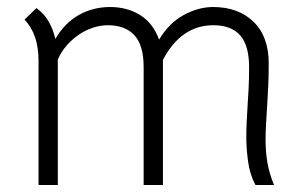

<svg xmlns="http://www.w3.org/2000/svg" viewBox="-20 -528 857 548"><path d="M390 0V-336Q390 -399 363.5 -427.5Q337 -456 288 -456Q268 -456 247 -449.5Q226 -443 206.5 -430Q187 -417 171 -399Q155 -381 145 -358V-353V0H90V-353Q90 -393 80 -422Q70 -451 50 -472L84 -505Q107 -488 119.5 -465.5Q132 -443 138 -417Q165 -463 205.5 -485.5Q246 -508 294 -508Q343 -508 380 -485Q417 -462 434 -415Q463 -463 505 -485.5Q547 -508 588 -508Q660 -508 703.5 -466Q747 -424 747 -347Q747 -311 745.5 -281.5Q744 -252 742.5 -226Q741 -200 739.5 -176Q738 -152 738 -128Q738 -95 743 -65Q748 -35 762 0H709Q693 -30 688 -67.5Q683 -105 683 -134Q683 -158 684 -179Q685 -200 686.5 -223.5Q688 -247 689.5 -274Q691 -301 691 -336Q691 -398 665.5 -427Q640 -456 589 -456Q497 -456 445 -357V-347V0Z"/></svg>

Font: Snippet
Style: Regular
Weight: 400
Designer: Gesine Todt
Foundry: Gesine Todt
Version: Version 1.000